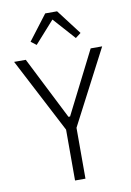

<svg xmlns="http://www.w3.org/2000/svg" viewBox="-100 -991 718 1052"><g transform="rotate(-10 259.0 -465.0)"><path d="M230 0V-283L14 -698H79L255 -350H264L440 -698H504L288 -283V0ZM294 -930 400 -791 370 -768 261 -890 152 -768 122 -791 228 -930Z"/></g></svg>

Font: IBM Plex Sans Cond Light
Style: Regular
Weight: 300
Width: 3
Designer: Mike Abbink, Paul van der Laan, Pieter van Rosmalen
Foundry: Bold Monday
Version: Version 1.3